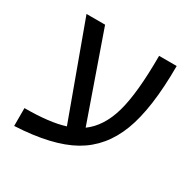

<svg xmlns="http://www.w3.org/2000/svg" viewBox="-141 -735 882 887"><g transform="rotate(30 300.0 -291.5)"><path d="M43.9 -79.1Q178.7 -79.1 255.9 -104L74.7 -599.1H173.8L334 -142.1Q402.8 -191.9 432.4 -295.9Q461.9 -399.9 461.9 -599.1H555.7Q555.7 -372.1 506.8 -244.1Q458 -116.2 349.4 -54.9Q240.7 6.3 43.9 16.1Z"/></g></svg>

Font: Courier New
Style: Regular
Weight: 400
Designer: Steve Matteson
Foundry: Ascender Corporation
Version: Version 2.00.3